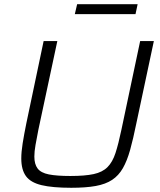

<svg xmlns="http://www.w3.org/2000/svg" viewBox="-20 -883 759 911"><path d="M318 8Q229 8 177 -4.5Q125 -17 103 -47.5Q81 -78 81 -131Q81 -162 87.5 -203Q94 -244 105 -298L187 -688H252L162 -267Q154 -226 148.5 -195Q143 -164 143 -140Q143 -104 158.5 -83.5Q174 -63 211.5 -55.5Q249 -48 314 -48Q383 -48 424.5 -57Q466 -66 490 -90Q514 -114 528 -157Q542 -200 556 -267L645 -688H710L627 -298Q612 -224 597.5 -172Q583 -120 563 -85Q543 -50 512 -29.5Q481 -9 434 -0.5Q387 8 318 8ZM335 -816 346 -863H633L623 -816Z"/></svg>

Font: Saira Thin Light
Style: Italic
Weight: 300
Italic angle: -12°
Version: Version 1.101